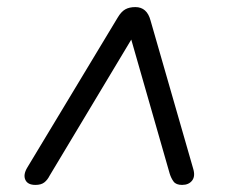

<svg xmlns="http://www.w3.org/2000/svg" viewBox="-20 -655 640 542"><path d="M80 -133Q58 -133 51.5 -147.5Q45 -162 57 -182L312 -605Q322 -622 333.5 -628.5Q345 -635 362 -635Q395 -635 405 -597L525 -180Q532 -158 522.5 -145.5Q513 -133 494 -133Q477 -133 470 -142.5Q463 -152 459 -165L336 -594H381L120 -159Q114 -147 105 -140Q96 -133 80 -133Z"/></svg>

Font: Nunito Medium
Style: Italic
Weight: 500
Designer: Vernon Adams
Foundry: Vernon Adams
Version: Version 3.601